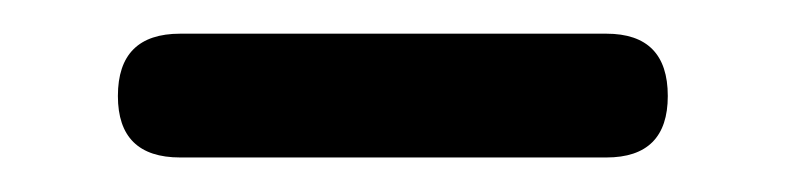

<svg xmlns="http://www.w3.org/2000/svg" viewBox="-20 -662 466 114"><path d="M87 -568.5Q50 -568.5 50 -605Q50 -642 87 -642H340Q376.5 -642 376.5 -605Q376.5 -568.5 340 -568.5Z"/></svg>

Font: Jura Light SemiBold
Style: Regular
Weight: 600
Version: Version 5.106